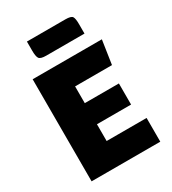

<svg xmlns="http://www.w3.org/2000/svg" viewBox="-196 -916 911 1018"><g transform="rotate(-30 259.5 -406.5)"><path d="M235.6 -247.9V-145.3H480.2V0H59.6V-625H483.3L461.4 -479.7H235.6V-377.1H444.5V-247.9ZM184.2 -697.3Q149.4 -697.3 141.3 -710.1Q133.2 -722.9 133.2 -757V-813.3H368.6Q403.4 -813.3 411.1 -801.5Q418.7 -789.7 418.7 -754.6V-697.3Z"/></g></svg>

Font: Changa
Style: Regular
Weight: 400
Designer: Eduardo Rodriguez Tunni
Foundry: Eduardo Rodriguez Tunni
Version: Version 3.003